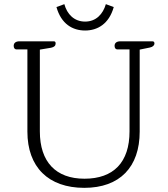

<svg xmlns="http://www.w3.org/2000/svg" viewBox="-20 -894 809 925"><path d="M390 -747C449 -747 505 -778 528 -860L490 -874C476 -826 443 -790 390 -790C337 -790 303 -826 290 -874L252 -860C275 -778 330 -747 390 -747ZM386 11C557 11 653 -89 653 -260V-655L702 -665C716 -668 724 -675 724 -685C724 -690 722 -695 714 -695H560C542 -695 532 -687 532 -673C532 -663 537 -656 545 -656H604V-261C604 -112 527 -33 387 -33C249 -33 172 -114 172 -261V-655L226 -664C241 -667 248 -674 248 -684C248 -690 247 -695 239 -695H74C56 -695 46 -687 46 -673C46 -663 51 -656 59 -656H112V-260C112 -89 213 11 386 11Z"/></svg>

Font: Maitree Light
Style: Regular
Weight: 300
Designer: CadsonDemak Team
Foundry: CadsonDemak
Version: Version 1.000;PS 001.000;hotconv 1.0.88;makeotf.lib2.5.64775